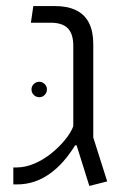

<svg xmlns="http://www.w3.org/2000/svg" viewBox="-20 -609 397 634"><path d="M275 5 233 -129H228Q210 -100 189.5 -76.5Q169 -53 144.5 -35.5Q120 -18 93 -9Q66 0 35 0H24V-56H33Q64 -56 94 -69Q124 -82 150 -103Q176 -124 195 -147.5Q214 -171 222 -192V-458Q222 -497 204 -515.5Q186 -534 147 -534H82L90 -589H162Q203 -589 231.5 -575Q260 -561 274 -533Q288 -505 288 -464V-155L334 -10ZM110 -288Q99 -288 91.5 -295.5Q84 -303 84 -314Q84 -324 91.5 -331.5Q99 -339 110 -339Q120 -339 127.5 -331.5Q135 -324 135 -314Q135 -303 127.5 -295.5Q120 -288 110 -288Z"/></svg>

Font: Noto Sans Hebrew Thin Light
Style: Regular
Weight: 300
Version: Version 3.001